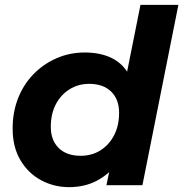

<svg xmlns="http://www.w3.org/2000/svg" viewBox="-20 -762 754 790"><path d="M264 8Q202 8 149 -20.5Q96 -49 64 -103Q32 -157 32 -233Q32 -301 54.5 -358Q77 -415 118 -457Q159 -499 213 -522.5Q267 -546 329 -546Q392 -546 438 -524Q484 -502 509.5 -456.5Q535 -411 535 -342Q535 -268 517.5 -204.5Q500 -141 465 -93.5Q430 -46 379.5 -19Q329 8 264 8ZM312 -121Q358 -121 393.5 -143.5Q429 -166 449.5 -205.5Q470 -245 470 -298Q470 -353 437.5 -385Q405 -417 347 -417Q302 -417 266 -394.5Q230 -372 209.5 -332.5Q189 -293 189 -240Q189 -185 221.5 -153Q254 -121 312 -121ZM418 0 440 -107 474 -267 495 -427 558 -742H714L566 0Z"/></svg>

Font: MOST Montserrat
Style: Bold Italic
Weight: 700
Italic angle: -11.3°
Designer: Julieta Ulanovsky
Foundry: Julieta Ulanovsky
Version: Version 8.000;March 11, 2024;FontCreator 15.0.0.2926 64-bit